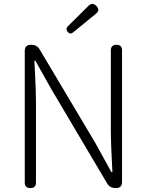

<svg xmlns="http://www.w3.org/2000/svg" viewBox="-20 -957 747 977"><path d="M135 0Q106 0 106 -28V-698Q106 -729 137 -729H140Q168 -729 182 -705L466 -228L547 -81H552Q544 -225 544 -297V-701Q544 -729 573 -729Q601 -729 601 -701V-364V-31Q601 0 570 0H567Q539 0 525 -24L242 -502L160 -648H155Q156 -628 158 -588Q163 -489 163 -437V-28Q163 0 135 0ZM324 -795Q312 -810 325 -823L431 -928Q451 -947 471 -926Q491 -905 468 -887L413 -842L352 -792Q337 -780 324 -795Z"/></svg>

Font: GenSenRounded TW L
Style: Regular
Weight: 300
Version: Version 1.501;PS 1;hotconv 16.6.51;makeotf.lib2.5.65220